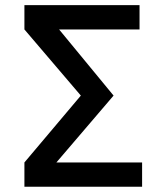

<svg xmlns="http://www.w3.org/2000/svg" viewBox="-20 -713 626 733"><path d="M73.2 0V-92.8L288.6 -348.1L73.2 -600.6V-693.4H512.7V-600.6H205.6L413.6 -348.1L195.3 -92.8H522.5V0Z"/></svg>

Font: CaskaydiaCove NFP
Style: Regular
Weight: 400
Designer: Aaron Bell
Foundry: Saja Typeworks
Version: Version 2111.001; VTT 6.35;Nerd Fonts 3.1.1